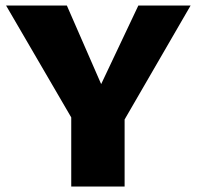

<svg xmlns="http://www.w3.org/2000/svg" viewBox="-20 -678 715 698"><path d="M256 -222 2 -658H223L378 -303ZM239 0V-330H433V0ZM417 -216 315 -303 483 -658H673Z"/></svg>

Font: Ysabeau Infant Black
Style: Regular
Weight: 900
Designer: Christian Thalmann (Catharsis Fonts)
Version: Version 2.001;gftools[0.9.30]; featfreeze: ss01,ss02,lnum